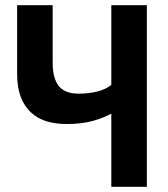

<svg xmlns="http://www.w3.org/2000/svg" viewBox="-20 -720 646 740"><path d="M183 -700V-478Q183 -418 206.5 -388.5Q230 -359 284 -359Q322 -359 355.5 -367.5Q389 -376 409 -393V-700H546V0H409V-282Q383 -267 339.5 -254.5Q296 -242 236 -242Q194 -242 159.5 -252.5Q125 -263 99.5 -286.5Q74 -310 60 -346.5Q46 -383 46 -435V-700Z"/></svg>

Font: PT Sans
Style: Bold
Weight: 700
Version: Version 2.003W OFL; ttfautohint (v1.6)